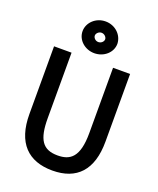

<svg xmlns="http://www.w3.org/2000/svg" viewBox="-171 -1051 960 1165"><g transform="rotate(20 308.5 -468.5)"><path d="M63 -700V-263C63 -77 154 12 310 12C467 12 554 -79 554 -263V-700H444V-278C444 -122 390 -85 309 -85C212 -85 176 -139 176 -278V-700ZM306 -744C368 -744 419 -789 419 -846C417 -903 368 -949 306 -949C243 -949 194 -901 194 -846C194 -788 246 -744 306 -744ZM340 -846C340 -831 325 -816 306 -816C287 -816 273 -832 273 -846C273 -861 289 -876 306 -876C326 -876 340 -859 340 -846Z"/></g></svg>

Font: Mint Spirit
Style: Bold
Weight: 700
Designer: HARENDAL Hirwen
Foundry: Arkandis Digital Foundry.
Version: Version 1.004;FFEdit